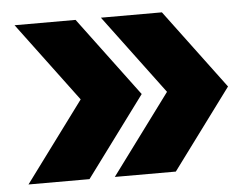

<svg xmlns="http://www.w3.org/2000/svg" viewBox="-43 -574 813 627"><g transform="rotate(-5 363.5 -261.0)"><path d="M309 0 503 -262 309 -522H509L703 -262L509 0ZM26 0 220 -262 26 -522H226L420 -262L226 0Z"/></g></svg>

Font: Tomorrow
Style: Bold
Weight: 700
Designer: Tony de Marco, Monica Rizzolli
Foundry: Just in Type
Version: Version 2.002